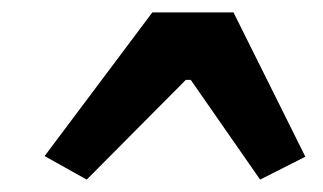

<svg xmlns="http://www.w3.org/2000/svg" viewBox="-20 -661 521 310"><path d="M357 -641 473 -408 400 -371 288 -532H280L120 -371L52 -409L226 -641Z"/></svg>

Font: Exo 2 ExtraBold
Style: Italic
Weight: 800
Italic angle: -8°
Designer: Natanael Gama
Foundry: Natanael Gama
Version: Version 2.010